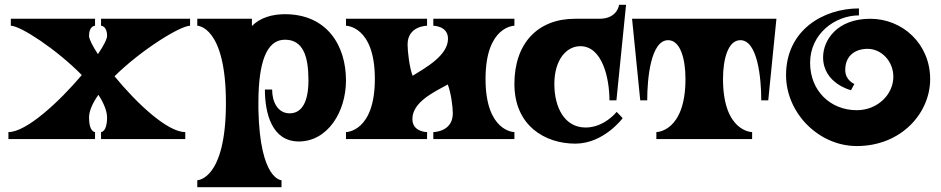

<svg xmlns="http://www.w3.org/2000/svg" viewBox="-20 -578 3911 798"><path d="M400 -500V-471C400 -471 425 -471 425 -429C425 -416 411 -388 387 -353C364 -388 350 -416 350 -429C350 -471 375 -471 375 -471V-500H25V-471C65 -471 215 -373 320 -266C225 -154 90 -29 15 -29V0H375V-29C375 -29 350 -29 350 -89C350 -117 365 -150 389 -184C411 -150 425 -117 425 -89C425 -29 400 -29 400 -29V0H750V-29C675 -29 547 -150 456 -261C566 -370 729 -471 770 -471V-500Z M1222 10C1341 10 1418 -112 1418 -244C1418 -389 1339 -519 1164 -519C1112 -519 1062 -505 1027 -470V-500H800V-471C800 -471 919 -471 919 -150C919 171 800 171 800 171V200H1150V171C1150 171 1060 171 1054 -123V-158C1055 -315 1086 -413 1164 -413C1239 -413 1262 -346 1262 -244C1262 -157 1236 -107 1184 -107C1134 -107 1111 -155 1111 -206H1081C1081 -107 1110 10 1222 10Z M2118 -500H1781V-471C1781 -471 1842 -471 1842 -417C1842 -347 1748 -296 1695 -263C1682 -296 1674 -364 1674 -393C1674 -471 1755 -471 1755 -471V-500H1418V-471C1418 -471 1538 -471 1538 -250C1538 -29 1418 -29 1418 -29V0H1755V-29C1755 -29 1694 -29 1694 -83C1694 -153 1781 -194 1841 -227C1854 -194 1862 -136 1862 -107C1862 -29 1781 -29 1781 -29V0H2118V-29C2118 -29 1998 -29 1998 -250C1998 -471 2118 -471 2118 -471Z M2471 -500H2370C2215 -500 2118 -398 2118 -229C2118 -55 2246 19 2371 19C2490 19 2568 -87 2568 -87L2543 -113C2543 -113 2492 -48 2414 -48C2326 -48 2284 -132 2284 -229C2284 -328 2333 -386 2392 -386C2483 -386 2513 -254 2513 -161H2542L2582 -558H2553C2553 -558 2547 -500 2471 -500Z M2641 -161H2670C2670 -253 2685 -411 2757 -411C2807 -411 2829 -335 2829 -250C2829 -29 2708 -29 2708 -29V0H3106V-29C3106 -29 2985 -29 2985 -250C2985 -335 3007 -411 3057 -411C3129 -411 3144 -253 3144 -161H3173L3207 -500H2607Z M3597 -500C3459 -500 3401 -411 3401 -340C3401 -231 3517 -203 3517 -203L3531 -229C3531 -229 3493 -244 3493 -287C3493 -348 3536 -375 3586 -375C3643 -375 3693 -324 3693 -259C3693 -186 3628 -120 3541 -120C3432 -120 3347 -200 3347 -317C3347 -437 3450 -514 3550 -514V-543C3401 -543 3247 -452 3247 -266C3247 -108 3383 29 3541 29C3726 29 3846 -108 3846 -249C3846 -396 3731 -500 3597 -500Z"/></svg>

Font: Ouroboros
Style: Regular
Weight: 400
Designer: Ariel Martín Pérez
Foundry: Velvetyne Type Foundry
Version: Version 2.001;hotconv 1.0.109;makeotfexe 2.5.65596